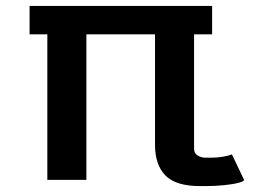

<svg xmlns="http://www.w3.org/2000/svg" viewBox="-20 -608 925 649"><path d="M656 21Q574 21 539 -15Q504 -51 504 -118V-492H272V0H140V-492H80V-588H697V-492H636V-106Q636 -90 648 -82.5Q660 -75 674 -75H695Q716 -75 735 -78.5Q754 -82 764 -86L805 0Q805 5 786 10Q767 15 737 18Q707 21 674 21Z"/></svg>

Font: Goldman
Style: Regular
Weight: 400
Designer: Jaikishan Patel
Version: Version 1.000; ttfautohint (v1.8.3)